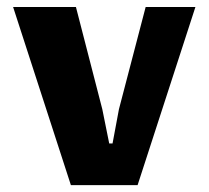

<svg xmlns="http://www.w3.org/2000/svg" viewBox="-20 -538 606 558"><path d="M18.1 -517.6H200.7L277.3 -220.7L297.4 -121.1H307.1L325.7 -220.7L403.3 -517.6H547.9L379.9 0H186Z"/></svg>

Font: Proza Libre
Style: Bold
Weight: 700
Designer: Jasper de Waard
Foundry: Jasper de Waard
Version: Version 1.000; ttfautohint (v1.4.1.8-43bc)